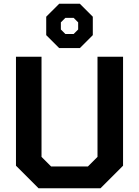

<svg xmlns="http://www.w3.org/2000/svg" viewBox="-20 -1002 740 1022"><path d="M65 -120V-700H201V-167L252 -116H448L499 -167V-700H635V-120L515 0H185ZM226 -815V-913L295 -982H405L474 -913V-815L405 -746H295ZM372 -821 396 -845V-883L372 -907H328L304 -883V-845L328 -821Z"/></svg>

Font: Chakra Petch
Style: Bold
Weight: 700
Designer: Katatrad Aksorn Co.,Ltd.
Foundry: Cadson Demak Co.,Ltd.
Version: Version 1.000; ttfautohint (v1.6)